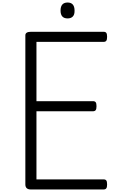

<svg xmlns="http://www.w3.org/2000/svg" viewBox="-20 -1502 925 1522"><path d="M225 0Q203 0 192 -10Q181 -20 181 -40V-1222Q181 -1236 192 -1243Q203 -1250 225 -1250H801Q816 -1250 822.5 -1241.5Q829 -1233 829 -1210Q829 -1188 822.5 -1179Q816 -1170 801 -1170H269V-700H717Q732 -700 738.5 -691.5Q745 -683 745 -660Q745 -638 738.5 -629Q732 -620 717 -620H269V-80H801Q816 -80 822.5 -71.5Q829 -63 829 -40Q829 -18 822.5 -9Q816 0 801 0ZM516 -1356Q488 -1356 474 -1371.5Q460 -1387 460 -1418Q460 -1450 474 -1466Q488 -1482 516 -1482Q543 -1482 557 -1466Q571 -1450 571 -1418Q572 -1387 557.5 -1371.5Q543 -1356 516 -1356Z"/></svg>

Font: Playwrite VN
Style: Regular
Weight: 400
Designer: Veronika Burian, José Scaglione
Foundry: TypeTogether
Version: Version 1.002